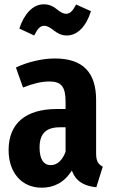

<svg xmlns="http://www.w3.org/2000/svg" viewBox="-20 -856 525 893"><path d="M291 -691C340 -691 381 -733 403 -804L334 -835C319 -807 307 -792 288 -792C273 -792 260 -800 243 -814C227 -827 209 -836 183 -836C132 -836 91 -789 70 -723L139 -691C154 -720 165 -736 186 -736C201 -736 214 -727 231 -714C248 -701 265 -691 291 -691ZM427 -143V-391C427 -519 366 -584 235 -584C179 -584 111 -569 54 -542L87 -449C133 -467 171 -477 210 -477C264 -477 285 -454 285 -383V-349H245C98 -349 20 -281 20 -158C20 -54 80 17 174 17C228 17 278 -5 314 -63C333 -12 371 9 428 15L458 -81C437 -92 427 -106 427 -143ZM216 -88C184 -88 164 -114 164 -170C164 -234 194 -264 259 -264H285V-150C270 -110 246 -88 216 -88Z"/></svg>

Font: Glow Sans TC Compressed
Style: Bold
Weight: 700
Width: 2
Designer: Ryoko NISHIZUKA (kana, bopomofo & ideographs); Paul D. Hunt (Latin, Greek & Cyrillic); Sandoll Communications, Soo-young
Version: Version 0.93